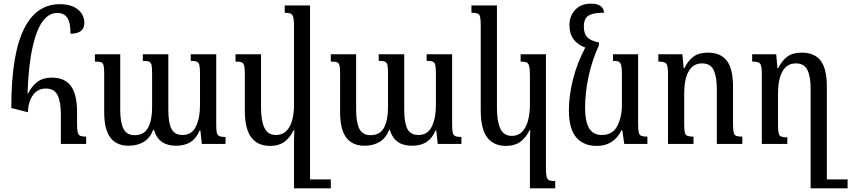

<svg xmlns="http://www.w3.org/2000/svg" viewBox="-20 -790 4673 1054"><path d="M133 -174 42 -197Q42 -354 61 -463Q80 -572 115.5 -639Q151 -706 199.5 -736.5Q248 -767 307 -767Q373 -767 408 -737.5Q443 -708 443 -664Q443 -605 367 -605Q367 -667 349 -693Q331 -719 294 -719Q249 -719 215 -674Q181 -629 159 -532Q137 -435 131 -278H135Q155 -318 186 -341Q217 -364 264 -364Q336 -364 369.5 -317.5Q403 -271 403 -176V-111Q403 -79 406.5 -64Q410 -49 420.5 -44.5Q431 -40 453 -40V0H314V-164Q314 -231 296 -267.5Q278 -304 232 -304Q187 -304 161 -268Q135 -232 133 -174Z M1027 -492H1167V-106Q1167 -77 1170 -62.5Q1173 -48 1184 -43Q1195 -38 1218 -38V0H1088L1080 -74H1076Q1058 -31 1026.5 -10.5Q995 10 946 10Q850 10 825 -77H821Q803 -31 768 -10.5Q733 10 686 10Q620 10 586 -34.5Q552 -79 552 -174V-387Q552 -417 548.5 -431Q545 -445 534.5 -448.5Q524 -452 501 -452V-492H640V-188Q640 -119 657.5 -83.5Q675 -48 719 -48Q772 -48 793.5 -90Q815 -132 815 -200V-387Q815 -418 812 -432.5Q809 -447 798 -451.5Q787 -456 764 -456V-492H904V-188Q904 -115 921.5 -82Q939 -49 982 -49Q1033 -49 1055.5 -95.5Q1078 -142 1078 -213V-387Q1078 -418 1074.5 -432.5Q1071 -447 1060.5 -451.5Q1050 -456 1027 -456Z M1463 11Q1395 11 1359.5 -35.5Q1324 -82 1324 -184V-384Q1324 -415 1320.5 -429.5Q1317 -444 1306 -448Q1295 -452 1273 -452V-492H1413V-198Q1413 -128 1431.5 -88.5Q1450 -49 1495 -49Q1530 -49 1552 -71Q1574 -93 1584 -130.5Q1594 -168 1594 -215V-648Q1594 -681 1589.5 -696.5Q1585 -712 1574 -716Q1563 -720 1543 -720V-760H1682V195H1796V244H1594V-2Q1594 -20 1594.5 -38.5Q1595 -57 1596 -75H1592Q1571 -33 1540.5 -11Q1510 11 1463 11Z M2322 -492H2462V-106Q2462 -77 2465 -62.5Q2468 -48 2479 -43Q2490 -38 2513 -38V0H2383L2375 -74H2371Q2353 -31 2321.5 -10.5Q2290 10 2241 10Q2145 10 2120 -77H2116Q2098 -31 2063 -10.5Q2028 10 1981 10Q1915 10 1881 -34.5Q1847 -79 1847 -174V-387Q1847 -417 1843.5 -431Q1840 -445 1829.5 -448.5Q1819 -452 1796 -452V-492H1935V-188Q1935 -119 1952.5 -83.5Q1970 -48 2014 -48Q2067 -48 2088.5 -90Q2110 -132 2110 -200V-387Q2110 -418 2107 -432.5Q2104 -447 2093 -451.5Q2082 -456 2059 -456V-492H2199V-188Q2199 -115 2216.5 -82Q2234 -49 2277 -49Q2328 -49 2350.5 -95.5Q2373 -142 2373 -213V-387Q2373 -418 2369.5 -432.5Q2366 -447 2355.5 -451.5Q2345 -456 2322 -456Z M2889 244V-5Q2889 -22 2889.5 -40.5Q2890 -59 2891 -75H2887Q2866 -33 2835.5 -11Q2805 11 2758 11Q2690 11 2654.5 -35.5Q2619 -82 2619 -184V-652Q2619 -683 2615.5 -697.5Q2612 -712 2601 -716Q2590 -720 2568 -720V-760H2708V-198Q2708 -124 2726.5 -84Q2745 -44 2790 -44Q2825 -44 2847 -67.5Q2869 -91 2879 -129.5Q2889 -168 2889 -215V-380Q2889 -413 2884.5 -428.5Q2880 -444 2869 -448Q2858 -452 2838 -452V-492H2977V136Q2977 167 2981 181.5Q2985 196 2995.5 200Q3006 204 3028 204V244Z M3256 11Q3183 11 3143 -36Q3103 -83 3103 -185Q3103 -265 3125.5 -354.5Q3148 -444 3193 -529Q3152 -543 3129 -574Q3106 -605 3106 -651Q3106 -702 3137.5 -736Q3169 -770 3224 -770Q3260 -770 3277.5 -756.5Q3295 -743 3296 -720Q3250 -720 3226 -711.5Q3202 -703 3193.5 -686Q3185 -669 3185 -643Q3185 -607 3203 -586.5Q3221 -566 3268 -557V-542Q3230 -458 3211 -370Q3192 -282 3192 -199Q3192 -123 3214 -86Q3236 -49 3284 -49Q3342 -49 3368 -97Q3394 -145 3394 -215V-383Q3394 -416 3390 -431.5Q3386 -447 3376 -451.5Q3366 -456 3345 -456V-492H3483V-108Q3483 -77 3486.5 -62.5Q3490 -48 3501 -44Q3512 -40 3534 -40V0H3407L3396 -75H3392Q3349 11 3256 11Z M4055 -40V0H3915V-302Q3915 -369 3897.5 -405.5Q3880 -442 3834 -442Q3785 -442 3760.5 -398.5Q3736 -355 3736 -276V-107Q3736 -76 3739.5 -62Q3743 -48 3754 -44Q3765 -40 3787 -40V0H3647V-386Q3647 -430 3637.5 -441Q3628 -452 3594 -452V-492H3726L3733 -416H3737Q3758 -458 3787.5 -479.5Q3817 -501 3867 -501Q3936 -501 3970 -456.5Q4004 -412 4004 -315V-109Q4004 -78 4007.5 -63Q4011 -48 4022 -44Q4033 -40 4055 -40Z M4382 -501Q4451 -501 4485 -457Q4519 -413 4519 -315V195H4633V244H4430V-302Q4430 -369 4412.5 -405.5Q4395 -442 4349 -442Q4300 -442 4275.5 -398.5Q4251 -355 4251 -276V-103Q4251 -73 4254.5 -58.5Q4258 -44 4269 -40Q4280 -36 4302 -36V0H4162V-386Q4162 -430 4152.5 -441Q4143 -452 4109 -452V-492H4241L4248 -416H4252Q4273 -458 4302.5 -479.5Q4332 -501 4382 -501Z"/></svg>

Font: Noto Serif Armenian Condensed Medium
Style: Regular
Weight: 500
Width: 3
Designer: Monotype Design Team
Foundry: Monotype Imaging Inc.
Version: Version 2.008; ttfautohint (v1.8.4.7-5d5b)